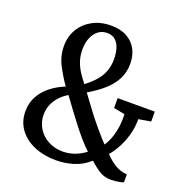

<svg xmlns="http://www.w3.org/2000/svg" viewBox="-135 -874 965 1004"><g transform="rotate(20 347.5 -371.5)"><path d="M682.5 -407V-352L615 -340.5Q615 -294 603.2 -252Q591.5 -210 572.8 -175.5Q554 -141 533 -117Q546.5 -102.5 561 -90.5Q575.5 -78.5 590.8 -69.2Q606 -60 622.8 -54.8Q639.5 -49.5 657.5 -48.5V-5Q651.5 -1.5 639 1Q626.5 3.5 612.5 5Q598.5 6.5 588 6.5Q552.5 6.5 525.5 -9.8Q498.5 -26 466.5 -55.5Q426.5 -19.5 378.5 -5.2Q330.5 9 282.5 9Q215 9 161.5 -13.8Q108 -36.5 77 -78.5Q46 -120.5 46 -178Q46 -224.5 66 -261.2Q86 -298 120.8 -325.5Q155.5 -353 200 -371Q170 -413.5 144.2 -462.8Q118.5 -512 118.5 -568.5Q118.5 -620.5 143.2 -662Q168 -703.5 212.5 -727.8Q257 -752 315.5 -752Q368 -752 403.8 -732Q439.5 -712 458 -677.5Q476.5 -643 476.5 -598Q476.5 -550.5 456.8 -512Q437 -473.5 400.8 -441.5Q364.5 -409.5 314 -379.5Q348.5 -332 377 -294.5Q405.5 -257 433.8 -223.5Q462 -190 494 -155.5Q512 -181.5 522.2 -213.5Q532.5 -245.5 536.2 -278.2Q540 -311 537.5 -340.5L476 -352V-407ZM215.5 -583.5Q215.5 -545.5 226.8 -515Q238 -484.5 254.5 -460.5Q271 -436.5 287 -416Q322 -442.5 344.5 -469Q367 -495.5 377.8 -525.5Q388.5 -555.5 388.5 -592.5Q388.5 -621.5 381.2 -648Q374 -674.5 356.2 -691.5Q338.5 -708.5 308.5 -708.5Q280 -708.5 259.2 -692.2Q238.5 -676 227 -648Q215.5 -620 215.5 -583.5ZM300 -46Q335 -46 367.2 -58Q399.5 -70 425.5 -90.5Q401 -113 375.2 -143Q349.5 -173 324 -206Q298.5 -239 274.2 -272.2Q250 -305.5 228.5 -334.5Q189 -311 165.2 -274.8Q141.5 -238.5 141.5 -194Q141.5 -154 161.5 -120.2Q181.5 -86.5 217.2 -66.5Q253 -46.5 300 -46Z"/></g></svg>

Font: Merriweather 24pt SemiCondensed
Style: Regular
Weight: 400
Width: 4
Designer: Eben Sorkin
Foundry: Eben Sorkin
Version: Version 2.100